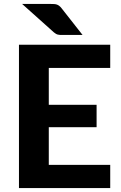

<svg xmlns="http://www.w3.org/2000/svg" viewBox="-20 -952 614 972"><path d="M227 -608V-421.5H469V-308H227V-117.5H538V0H76V-725.5H538V-608ZM236 -932Q246.5 -932 254.2 -931.5Q262 -931 268.2 -928.8Q274.5 -926.5 280 -922.2Q285.5 -918 291.5 -910.5L398 -775H298Q290 -775 284 -775.2Q278 -775.5 273 -776.8Q268 -778 263.2 -780.8Q258.5 -783.5 253 -788L92 -932Z"/></svg>

Font: Lato 2
Style: Regular
Weight: 800
Designer: Lukasz Dziedzic with Adam Twardoch and Botio Nikoltchev
Foundry: tyPoland Lukasz Dziedzic
Version: Version 2.015; 2015-08-06; http://www.latofonts.com/